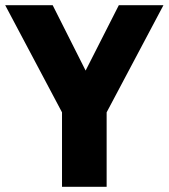

<svg xmlns="http://www.w3.org/2000/svg" viewBox="-25 -720 650 740"><path d="M214 0V-287L-5 -700H178L305 -448L433 -700H605L386 -287V0Z"/></svg>

Font: Red Hat Mono VF Light
Style: Regular
Weight: 300
Monospace: yes
Designer: Pentagram, MCKL
Foundry: Pentagram, MCKL
Version: Version 1.023